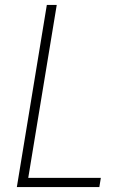

<svg xmlns="http://www.w3.org/2000/svg" viewBox="-20 -755 540 775"><path d="M48 0 169 -735H209L94 -37H387L381 0Z"/></svg>

Font: Iosevka Term Curly Extralight
Style: Italic
Weight: 200
Italic angle: -9°
Designer: Belleve Invis
Foundry: Belleve Invis
Version: Version 32.3.0